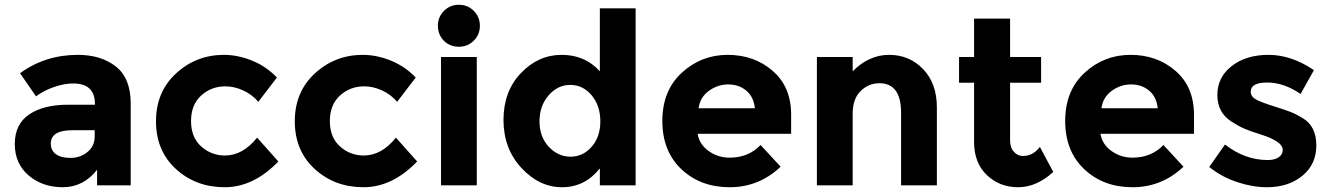

<svg xmlns="http://www.w3.org/2000/svg" viewBox="-20 -777 5583 805"><path d="M528 0H387V-65Q329 8 243.5 8Q158 8 100 -41.5Q42 -91 42 -173.5Q42 -256 102 -297Q162 -338 266 -338H378V-341Q378 -427 287 -427Q248 -427 204.5 -411.5Q161 -396 131 -373L64 -470Q170 -547 306 -547Q404 -547 466 -498Q528 -449 528 -343ZM377 -205V-231H283Q193 -231 193 -175Q193 -146 214.5 -130.5Q236 -115 276 -115Q316 -115 346.5 -139.5Q377 -164 377 -205Z M923 -125Q998 -125 1058 -200L1147 -100Q1043 8 922 8Q801 8 717.5 -68.5Q634 -145 634 -268.5Q634 -392 718.5 -469.5Q803 -547 919 -547Q977 -547 1036.5 -523Q1096 -499 1141 -452L1063 -350Q1037 -381 999.5 -398Q962 -415 925 -415Q866 -415 823.5 -376.5Q781 -338 781 -269.5Q781 -201 823.5 -163Q866 -125 923 -125Z M1505 -125Q1580 -125 1640 -200L1729 -100Q1625 8 1504 8Q1383 8 1299.5 -68.5Q1216 -145 1216 -268.5Q1216 -392 1300.5 -469.5Q1385 -547 1501 -547Q1559 -547 1618.5 -523Q1678 -499 1723 -452L1645 -350Q1619 -381 1581.5 -398Q1544 -415 1507 -415Q1448 -415 1405.5 -376.5Q1363 -338 1363 -269.5Q1363 -201 1405.5 -163Q1448 -125 1505 -125Z M1979 0H1829V-538H1979ZM1841 -606Q1816 -632 1816 -669Q1816 -706 1841.5 -731.5Q1867 -757 1904 -757Q1941 -757 1966.5 -731.5Q1992 -706 1992 -669Q1992 -632 1966.5 -606.5Q1941 -581 1904 -581Q1867 -581 1841 -606Z M2495 -478V-742H2645V0H2495V-71Q2432 8 2336.5 8Q2241 8 2166 -73Q2091 -154 2091 -274Q2091 -394 2164 -470.5Q2237 -547 2335 -547Q2433 -547 2495 -478ZM2242 -268Q2242 -203 2281 -161.5Q2320 -120 2372 -120Q2424 -120 2460.5 -161.5Q2497 -203 2497 -268.5Q2497 -334 2460.5 -377.5Q2424 -421 2371 -421Q2318 -421 2280 -377Q2242 -333 2242 -268Z M3253 -78Q3162 8 3039.5 8Q2917 8 2837 -67.5Q2757 -143 2757 -270Q2757 -397 2838.5 -472Q2920 -547 3031 -547Q3142 -547 3219.5 -480Q3297 -413 3297 -296V-216H2905Q2912 -172 2951 -144Q2990 -116 3039 -116Q3118 -116 3169 -169ZM2909 -323H3145Q3140 -371 3109 -397Q3078 -423 3033.5 -423Q2989 -423 2952 -396Q2915 -369 2909 -323Z M3555 -300V0H3405V-538H3555V-478Q3623 -547 3708 -547Q3793 -547 3850.5 -487Q3908 -427 3908 -327V0H3758V-304Q3758 -428 3667 -428Q3622 -428 3588.5 -395.5Q3555 -363 3555 -300Z M4215 -430V-189Q4215 -158 4231 -140.5Q4247 -123 4269 -123Q4311 -123 4340 -161L4396 -56Q4326 8 4248.5 8Q4171 8 4117.5 -43Q4064 -94 4064 -182V-430H4001V-538H4064V-699H4215V-538H4345V-430Z M4942 -78Q4851 8 4728.5 8Q4606 8 4526 -67.5Q4446 -143 4446 -270Q4446 -397 4527.5 -472Q4609 -547 4720 -547Q4831 -547 4908.5 -480Q4986 -413 4986 -296V-216H4594Q4601 -172 4640 -144Q4679 -116 4728 -116Q4807 -116 4858 -169ZM4598 -323H4834Q4829 -371 4798 -397Q4767 -423 4722.5 -423Q4678 -423 4641 -396Q4604 -369 4598 -323Z M5292 8Q5232 8 5167 -13.5Q5102 -35 5050 -77L5116 -171Q5200 -106 5295 -106Q5324 -106 5341 -117.5Q5358 -129 5358 -148Q5358 -167 5334.5 -183Q5311 -199 5266.5 -213Q5222 -227 5198.5 -237Q5175 -247 5145 -266Q5084 -304 5084 -378.5Q5084 -453 5144 -500Q5204 -547 5299 -547Q5394 -547 5489 -483L5433 -383Q5363 -431 5293.5 -431Q5224 -431 5224 -393Q5224 -372 5246 -360Q5268 -348 5319 -332Q5370 -316 5391.5 -307.5Q5413 -299 5443 -281Q5499 -247 5499 -167.5Q5499 -88 5440.5 -40Q5382 8 5292 8Z"/></svg>

Font: Montserrat_am3
Style: Bold
Weight: 700
Designer: Julieta Ulanovsky
Foundry: Julieta Ulanovsky. Armenina letters added by Vahan Hovhannisyan
Version: Version 2.001